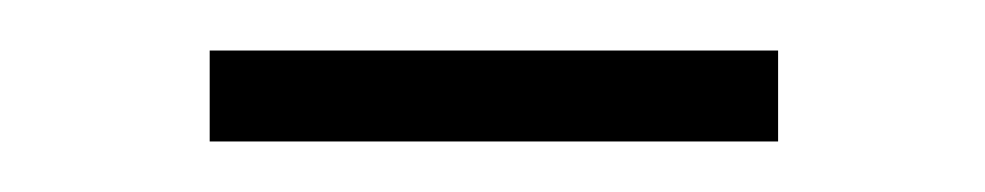

<svg xmlns="http://www.w3.org/2000/svg" viewBox="-20 -709 390 76"><path d="M288 -689V-653H63V-689Z"/></svg>

Font: Montserrat Ultra Light
Style: Regular
Weight: 200
Designer: Julieta Ulanovsky
Foundry: Julieta Ulanovsky
Version: Version 3.100;PS 003.100;hotconv 1.0.88;makeotf.lib2.5.64775